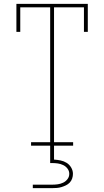

<svg xmlns="http://www.w3.org/2000/svg" viewBox="-20 -755 540 995"><path d="M141 0V-18H240V-717H85V-590H65V-735H435V-590H415V-717H260V-18H359V0ZM150 220V202H250Q265 202 279.5 200Q294 198 307.5 191.5Q321 185 330 173Q339 161 339 146Q339 131 330 119Q321 107 307.5 100.5Q294 94 279.5 92Q265 90 250 90H240V0H260V72Q277 73 294 76.5Q311 80 325.5 89Q340 98 349 113.5Q358 129 358 146Q358 158 354 170Q350 182 341.5 191Q333 200 321.5 205.5Q310 211 298.5 214.5Q287 218 274.5 219Q262 220 250 220Z"/></svg>

Font: Iosevka Slab Thin
Style: Regular
Weight: 100
Monospace: yes
Designer: Belleve Invis
Foundry: Belleve Invis
Version: Version 11.1.0; ttfautohint (v1.8.3)